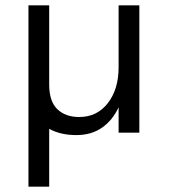

<svg xmlns="http://www.w3.org/2000/svg" viewBox="-20 -499 646 722"><path d="M165 203H87V-479H165V-181Q165 -118 195.5 -88.5Q226 -59 278 -59Q345 -59 385.5 -111.2Q426 -163.5 426 -246V-479H504V0H426V-95.5Q403 -46 363 -18.5Q323 9 267 9Q207.5 9 165 -14.5Z"/></svg>

Font: Betina Sans
Style: Regular
Weight: 400
Designer: Jonathan Pinhorn (font) & Cristiano Sobral (main changes)
Version: Version 2.001;April 28, 2021;FontCreator 13.0.0.2655 32-bit;